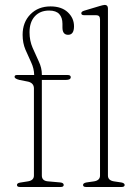

<svg xmlns="http://www.w3.org/2000/svg" viewBox="-20 -744 546 764"><path d="M146.5 -45.5Q146.5 -25 169.5 -22.5L220 -18Q233.5 -16.5 233.5 -8Q233.5 0 221.5 0H59Q47.5 0 47.5 -8Q47.5 -15.5 60.5 -17.5L92 -22.5Q115 -26.5 115 -45.5V-392Q115 -413 92.5 -419L57 -426Q38 -431 38 -438Q38 -445.5 47 -445.5H116Q115.5 -471.5 104 -495.8Q92.5 -520 81.2 -546.5Q70 -573 70 -605.5Q70 -655.5 101 -687Q132 -718.5 181 -718.5Q225 -718.5 249.8 -695.2Q274.5 -672 274.5 -639.5Q274.5 -605.5 251 -605.5Q228.5 -605.5 228.5 -634.5V-649.5Q228.5 -674 215.8 -688Q203 -702 175.5 -702Q139.5 -702 118.5 -679Q97.5 -656 97.5 -615.5Q97.5 -582 109.8 -553.8Q122 -525.5 134.2 -499.8Q146.5 -474 146.5 -448.5V-445.5H249Q261.5 -445.5 261.5 -437Q261.5 -426 242.5 -426H146.5ZM409.5 -710.5V-45.5Q409.5 -26.5 432.5 -22.5L462.5 -18Q476 -15.5 476 -8Q476 0 464 0H322Q310.5 0 310.5 -8Q310.5 -15.5 324 -18L355 -22.5Q378 -26.5 378 -45.5V-667Q378 -683.5 363 -683.5H315Q303.5 -683.5 303.5 -691.5Q303.5 -698 315 -701.5L375 -719.5Q382.5 -721.5 387.8 -723Q393 -724.5 396.5 -724.5Q409.5 -724.5 409.5 -710.5Z"/></svg>

Font: Fraunces 72pt Soft Thin
Style: Regular
Weight: 100
Version: Version 1.000;[b76b70a41]